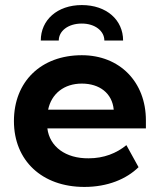

<svg xmlns="http://www.w3.org/2000/svg" viewBox="-20 -728 631 758"><path d="M392 -568H466C466 -649 401 -708 303 -708C206 -708 141 -649 141 -568H212C212 -605 248 -635 303 -635C356 -635 392 -605 392 -568ZM35 -250C35 -94 146 10 313 10C405 10 479 -21 527 -68L479 -155C440 -123 390 -103 330 -103C239 -102 176 -149 167 -221H556V-253C556 -404 453 -510 303 -510C142 -510 35 -406 35 -250ZM170 -295C183 -358 233 -398 303 -398C373 -398 423 -360 429 -295Z"/></svg>

Font: Gully SemiBold
Style: Regular
Weight: 600
Designer: jaikishan Patel
Foundry: MagicType
Version: Version 1.000;Glyphs 3.2 (3242)